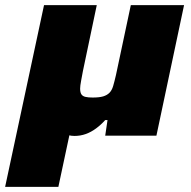

<svg xmlns="http://www.w3.org/2000/svg" viewBox="-59 -530 748 750"><path d="M-39 200 113 -510H319L265 -253Q262 -237 258 -215.5Q254 -194 254 -184Q254 -169 259 -161.5Q264 -154 275 -151.5Q286 -149 303 -149Q329 -149 344 -153.5Q359 -158 368.5 -167.5Q378 -177 383 -194Q388 -211 394 -237L452 -510H660L552 0H352L361 -61H352Q336 -43 316.5 -28.5Q297 -14 276 -6.5Q255 1 232 1Q207 1 191.5 -10.5Q176 -22 175 -44L224 -58L169 200Z"/></svg>

Font: Saira Expanded ExtraBold
Style: Italic
Weight: 800
Width: 7
Italic angle: -12°
Designer: Hector Gatti with collaboration of the Omnibus-Type team
Foundry: Omnibus-Type
Version: Version 1.101